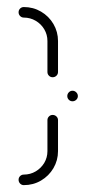

<svg xmlns="http://www.w3.org/2000/svg" viewBox="-20 -539 281 559"><path d="M175.9 -259.3Q175.9 -265.6 180.4 -270.2Q184.8 -274.8 191.1 -274.8Q197.4 -274.8 202 -270.2Q206.7 -265.6 206.7 -259.3Q206.7 -253 202 -248.5Q197.4 -244.1 191.1 -244.1Q184.8 -244.1 180.4 -248.5Q175.9 -253 175.9 -259.3ZM118.1 -98.9V-189.3Q118.1 -195.6 122.6 -200Q127 -204.4 133.3 -204.4Q139.6 -204.4 144.3 -200Q148.9 -195.6 148.9 -189.3V-98.9Q148.9 -72.2 135.6 -49.4Q122.2 -26.7 99.4 -13.3Q76.7 0 49.3 0Q43 0 38.5 -4.6Q34.1 -9.3 34.1 -15.6Q34.1 -21.9 38.5 -26.3Q43 -30.7 49.3 -30.7Q68.1 -30.7 83.9 -40Q99.6 -49.3 108.9 -64.8Q118.1 -80.4 118.1 -98.9ZM49.3 -487.8Q43 -487.8 38.5 -492.4Q34.1 -497 34.1 -503.3Q34.1 -509.6 38.5 -514.1Q43 -518.5 49.3 -518.5Q76.7 -518.5 99.4 -505.2Q122.2 -491.9 135.6 -469.1Q148.9 -446.3 148.9 -419.6V-329.3Q148.9 -323 144.3 -318.5Q139.6 -314.1 133.3 -314.1Q127 -314.1 122.6 -318.5Q118.1 -323 118.1 -329.3V-419.6Q118.1 -438.1 108.9 -453.7Q99.6 -469.3 83.9 -478.5Q68.1 -487.8 49.3 -487.8Z"/></svg>

Font: 26F Galaxy Hebrew Ultra Light
Style: Regular
Weight: 200
Designer: C₂₉H₂₅N₃O₅
Version: Version 1.000